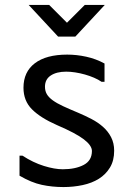

<svg xmlns="http://www.w3.org/2000/svg" viewBox="-20 -760 540 777"><path d="M71 -130Q114 -102 157.5 -88.5Q201 -75 234 -75Q285 -75 318.5 -92.5Q352 -110 352 -149Q352 -171 319.5 -196Q287 -221 210 -254Q144 -283 109.5 -317.5Q75 -352 75 -405Q75 -469 121 -504Q167 -539 252 -539Q290 -539 329 -530.5Q368 -522 403 -503V-429H391Q378 -438 360.5 -445.5Q343 -453 323.5 -458.5Q304 -464 284.5 -467Q265 -470 248 -470Q209 -470 185.5 -454.5Q162 -439 162 -409Q162 -392 169.5 -379Q177 -366 193.5 -354Q210 -342 236 -330Q262 -318 298 -303Q324 -292 350 -278.5Q376 -265 396.5 -247Q417 -229 429.5 -205Q442 -181 442 -150Q442 -110 425 -82Q408 -54 380 -36.5Q352 -19 314.5 -11Q277 -3 237 -3Q191 -3 149 -12Q107 -21 59 -49V-130ZM215 -612 96 -740H179L251 -668L323 -740H404L285 -612Z"/></svg>

Font: D2Coding
Style: Regular
Weight: 400
Monospace: yes
Designer: Yong-Rak Park; Jeong-Hwan Yoon; Sang-Min Lee;
Foundry: NHN Corporation
Version: Version 1.3.2; Build 20180524